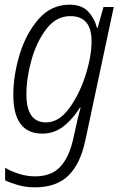

<svg xmlns="http://www.w3.org/2000/svg" viewBox="-20 -562 527 822"><path d="M93 -158Q93 -228 115 -306Q137 -384 179 -438.5Q221 -493 281 -493Q372 -493 372 -386Q372 -321 346 -239.5Q320 -158 276 -98Q232 -38 177 -38Q93 -38 93 -158ZM346 36 467 -532H423L398 -443H395Q385 -483 357.5 -512.5Q330 -542 278 -542Q199 -542 145 -480Q91 -418 64 -328.5Q37 -239 37 -156Q37 10 161 10Q213 10 253 -22Q293 -54 322 -101H325Q320 -84 313.5 -57Q307 -30 303 -10L293 35Q275 113 237 153Q199 193 130 193Q94 193 59 181.5Q24 170 2 156V210Q24 221 57.5 230.5Q91 240 130 240Q222 240 273.5 189Q325 138 346 36Z"/></svg>

Font: Noto Sans UI SemiCondensed Light
Style: Italic
Weight: 300
Width: 4
Designer: Monotype Design Team
Foundry: Monotype Imaging Inc.
Version: 1.001